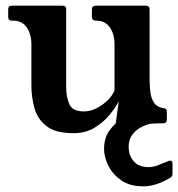

<svg xmlns="http://www.w3.org/2000/svg" viewBox="-20 -460 630 679"><path d="M509 -178Q509 -155 512 -132.5Q515 -110 526 -95Q537 -80 561 -77Q570 -76 570 -65V-36Q570 -24 558 -24Q515 -24 486.5 -19Q458 -14 437 -6.5Q416 1 396 10Q394 11 389 11H387Q385 11 385 9Q385 6 388.5 -18Q392 -42 400 -102Q388 -78 365.5 -51.5Q343 -25 312 -7Q281 11 240 11Q177 11 145 -13.5Q113 -38 102 -77Q91 -116 91 -158V-304Q91 -339 74.5 -363Q58 -387 26 -387H22Q9 -387 9 -400V-427Q9 -440 22 -440H201Q214 -440 214 -427V-153Q214 -118 225 -92Q236 -66 277 -66Q299 -66 321 -77Q343 -88 360.5 -105Q378 -122 385 -141V-304Q385 -339 368.5 -363Q352 -387 320 -387H319Q305 -387 305 -400V-427Q305 -440 319 -440H495Q509 -440 509 -427ZM527 -40Q531 -34 531 -30Q531 -24 520 -24Q516 -24 502.5 -20Q489 -16 473.5 -7Q458 2 446.5 18.5Q435 35 435 59Q435 90 453 110.5Q471 131 505 131Q521 131 537 125Q553 119 565.5 113.5Q578 108 582 108Q590 108 590 119V154Q590 164 583 168Q532 199 487 199Q439 199 408.5 177.5Q378 156 363 125.5Q348 95 348 68Q348 28 367 1.5Q386 -25 412.5 -40Q439 -55 463 -61.5Q487 -68 497 -68Q506 -68 512 -60Z"/></svg>

Font: Young Serif
Style: Regular
Weight: 400
Designer: Bastien Sozeau
Foundry: NBR — Bastien Sozeau
Version: Version 3.004; ttfautohint (v1.8.4.7-5d5b);gftools[0.9.33]